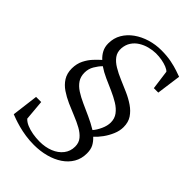

<svg xmlns="http://www.w3.org/2000/svg" viewBox="-266 -920 1116 1116"><g transform="rotate(45 292.0 -362.0)"><path d="M491 -89Q491 -45 471 -11Q451 23 416 46.5Q381 70 335.2 82.2Q289.5 94.5 237.5 94.5Q201.5 94.5 168.2 89.5Q135 84.5 107.2 77Q79.5 69.5 59 62.2Q38.5 55 29 51L49.5 -112H91.5L102.5 13.5Q115.5 28 138.2 37.8Q161 47.5 189.5 52.5Q218 57.5 247 57.5Q294.5 57.5 332.2 42.2Q370 27 392.2 -1.5Q414.5 -30 414.5 -68.5Q414.5 -100 396.5 -121.8Q378.5 -143.5 348.5 -160Q318.5 -176.5 282.8 -190.8Q247 -205 211.2 -221Q175.5 -237 145.5 -257.2Q115.5 -277.5 97.2 -306.5Q79 -335.5 79 -376Q79.5 -415.5 94.8 -445.8Q110 -476 131 -498.2Q152 -520.5 169.5 -536Q149.5 -554 137.8 -576.8Q126 -599.5 126 -628.5Q126 -672.5 146.5 -707.5Q167 -742.5 202.2 -767.5Q237.5 -792.5 281.8 -805.8Q326 -819 373 -819Q419 -819 455.2 -811.8Q491.5 -804.5 516.5 -795.8Q541.5 -787 554.5 -782.5L534 -632H497.5L481.5 -751Q473 -760.5 454.5 -768Q436 -775.5 412.2 -779.8Q388.5 -784 363 -784Q336 -783.5 308.2 -776.2Q280.5 -769 256.8 -754.2Q233 -739.5 217.8 -716.5Q202.5 -693.5 200 -662Q198 -629 215 -605.8Q232 -582.5 261.8 -564.8Q291.5 -547 327.2 -532Q363 -517 399.2 -501Q435.5 -485 465.8 -464.2Q496 -443.5 514.8 -415.5Q533.5 -387.5 533.5 -347.5Q533.5 -316.5 520.2 -285.5Q507 -254.5 487.8 -228Q468.5 -201.5 448 -183Q468.5 -164 479.8 -142.5Q491 -121 491 -89ZM462 -314Q462 -346.5 444 -370.5Q426 -394.5 396.5 -412.5Q367 -430.5 331.8 -446Q296.5 -461.5 261.2 -477.2Q226 -493 197.5 -512.5Q179.5 -494.5 164 -468.2Q148.5 -442 148.5 -411Q148.5 -378 164.2 -354.5Q180 -331 207.5 -313.2Q235 -295.5 269.8 -279.8Q304.5 -264 342.5 -247Q380.5 -230 417.5 -207.5Q434.5 -226.5 448.2 -256.8Q462 -287 462 -314Z"/></g></svg>

Font: Merriweather 72pt Light
Style: Italic
Weight: 300
Italic angle: -7.8°
Version: Version 2.101